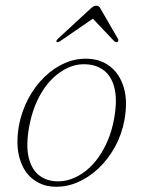

<svg xmlns="http://www.w3.org/2000/svg" viewBox="-20 -670 518 697"><path d="M303 -456.5Q348 -454 381.2 -427.5Q414.5 -401 429.2 -352.8Q444 -304.5 432 -235.5Q422.5 -182.5 397.5 -137Q372.5 -91.5 336.8 -58Q301 -24.5 258.8 -7Q216.5 10.5 171.5 7.5Q129.5 4.5 97.2 -21.5Q65 -47.5 51 -96Q37 -144.5 48.5 -213Q58.5 -266.5 82.8 -312Q107 -357.5 141.8 -391Q176.5 -424.5 218 -442Q259.5 -459.5 303 -456.5ZM181 -12Q210 -10 237.8 -19.8Q265.5 -29.5 290.8 -49.2Q316 -69 336.5 -97.5Q357 -126 372 -162Q387 -198 394.5 -240.5Q406 -306 396 -348.5Q386 -391 359.2 -412.8Q332.5 -434.5 294 -436.5Q265.5 -438.5 238.5 -428.8Q211.5 -419 187 -399.5Q162.5 -380 142.2 -351.5Q122 -323 107.5 -286.8Q93 -250.5 85.5 -208Q74 -142.5 83.8 -100Q93.5 -57.5 119 -36Q144.5 -14.5 181 -12ZM319 -603.5H316L395 -520Q398 -518 400.8 -517Q403.5 -516 406 -517.5Q408.5 -519 409.5 -522Q410.5 -525 408.5 -528.5L345.5 -637.5Q342.5 -643.5 339 -646.5Q335.5 -649.5 330 -649.5Q324.5 -649.5 319.2 -646.5Q314 -643.5 307.5 -637.5L189.5 -528.5Q186 -525 185 -522Q184 -519 185.5 -517.5Q188 -516 190.8 -517Q193.5 -518 197.5 -520Z"/></svg>

Font: Fraunces Thin
Style: Italic
Weight: 250
Italic angle: -16°
Version: Version 1.000;[b76b70a41]